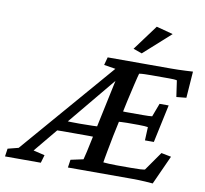

<svg xmlns="http://www.w3.org/2000/svg" viewBox="-145 -857 1021 954"><g transform="rotate(10 366.0 -380.5)"><path d="M685.5 4.9Q665 2.9 647.5 2Q629.9 1 614.3 0.5Q598.6 0 584 0H256.8L262.7 -40L326.2 -53.7Q330.1 -68.4 335.9 -93.3Q341.8 -118.2 350.6 -162.1L422.9 -502.9L460.9 -520.5L74.2 -53.7L131.8 -40L120.1 0H-60.5L-54.7 -40L-1 -53.7L429.7 -553.7L430.7 -519.5L345.7 -533.2L356.4 -573.2H674.8Q693.4 -573.2 712.4 -573.7Q731.4 -574.2 751 -575.2Q770.5 -576.2 786.1 -577.1L776.4 -443.4L726.6 -438.5L714.8 -520.5Q707 -522.5 697.3 -522.9Q687.5 -523.4 676.8 -523.4H585Q569.3 -523.4 553.2 -522.9Q537.1 -522.5 524.4 -520.5Q523.4 -516.6 519 -500.5Q514.6 -484.4 509.8 -462.4Q504.9 -440.4 499.5 -417.5Q494.1 -394.5 490.2 -377L451.2 -193.4Q448.2 -178.7 444.3 -157.2Q440.4 -135.7 436 -114.3Q431.6 -92.8 429.2 -76.7Q426.8 -60.5 425.8 -55.7Q441.4 -54.7 454.6 -53.7Q467.8 -52.7 493.2 -52.7H565.4Q598.6 -52.7 612.8 -53.7Q627 -54.7 635.7 -56.6L702.1 -151.4L752 -141.6ZM150.4 -170.9 176.8 -227.5Q187.5 -226.6 201.2 -226.1Q214.8 -225.6 233.4 -225.1Q252 -224.6 277.3 -224.6Q315.4 -224.6 342.3 -225.6Q369.1 -226.6 386.7 -227.5L376 -170.9Q357.4 -172.9 334.5 -172.9Q311.5 -172.9 266.6 -172.9Q227.5 -172.9 199.7 -172.9Q171.9 -172.9 150.4 -170.9ZM610.4 -199.2 613.3 -266.6Q607.4 -267.6 595.7 -268.6Q584 -269.5 566.4 -269.5H507.8Q494.1 -269.5 480 -268.6Q465.8 -267.6 451.2 -266.6L462.9 -322.3Q477.5 -321.3 490.7 -321.3Q503.9 -321.3 518.6 -321.3H576.2Q593.8 -321.3 606 -321.8Q618.2 -322.3 625 -323.2L650.4 -390.6H696.3L655.3 -199.2ZM519.5 -622.1 475.6 -637.7 570.3 -765.6 654.3 -743.2Z"/></g></svg>

Font: Crimson Pro Medium
Style: Italic
Weight: 500
Italic angle: -12°
Designer: Jacques Le Bailly
Foundry: Baron von Fonthausen
Version: Version 1.003